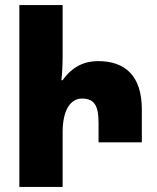

<svg xmlns="http://www.w3.org/2000/svg" viewBox="-20 -734 617 754"><path d="M56 -714V0H226V-215C226 -302 257 -347 302 -347C355 -347 367 -312 367 -251V-175H537V-304C537 -438 470 -494 365 -494C312 -494 264 -473 226 -419H221C224 -442 226 -477 226 -521V-714Z"/></svg>

Font: Noto Sans Armenian ExtraCondensed Black
Style: Regular
Weight: 900
Width: 2
Designer: Monotype Design Team
Foundry: Monotype Imaging Inc.
Version: Version 2.008